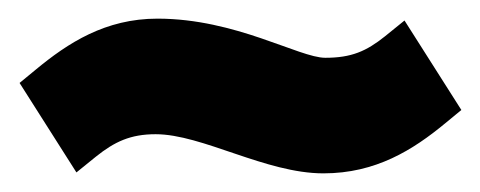

<svg xmlns="http://www.w3.org/2000/svg" viewBox="-20 -412 515 206"><path d="M1 -323 62 -227 83 -244C103 -260 120 -268 147 -268C197 -268 265 -226 327 -226C383 -226 423 -251 458 -280L475 -294L414 -390L393 -373C373 -357 357 -350 329 -350C301 -350 233 -392 149 -392C93 -392 53 -366 18 -337Z"/></svg>

Font: Charger Pro
Style: UltraNar
Weight: 900
Designer: Jasper
Foundry: Cannot Into Space Fonts
Version: Version 1.09